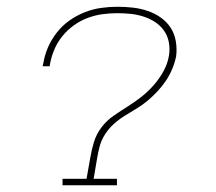

<svg xmlns="http://www.w3.org/2000/svg" viewBox="-20 -548 640 568"><path d="M165 0V-19H236L247 -81Q251 -105 258 -128Q265 -151 280 -171Q295 -191 316 -205.5Q337 -220 358.5 -233.5Q380 -247 399.5 -262.5Q419 -278 435.5 -297Q452 -316 464 -338Q476 -360 480 -384Q483 -404 479.5 -423Q476 -442 465 -457.5Q454 -473 438.5 -483Q423 -493 404.5 -499Q386 -505 366.5 -507Q347 -509 327 -509Q305 -509 283 -506Q261 -503 239.5 -495Q218 -487 198.5 -473Q179 -459 164.5 -441Q150 -423 141 -402Q132 -381 128 -359Q128 -357 127.5 -355.5Q127 -354 127 -352H106Q107 -354 107 -356Q107 -358 108 -360Q112 -385 122 -408Q132 -431 148 -451.5Q164 -472 185 -487Q206 -502 230 -511.5Q254 -521 278.5 -524.5Q303 -528 327 -528Q350 -528 372.5 -525.5Q395 -523 416 -516Q437 -509 455 -496.5Q473 -484 484.5 -466.5Q496 -449 500 -426.5Q504 -404 501 -381Q497 -362 489.5 -344Q482 -326 471 -309.5Q460 -293 446 -278Q432 -263 416.5 -250Q401 -237 383.5 -226.5Q366 -216 349 -205.5Q332 -195 317 -181.5Q302 -168 291 -151Q280 -134 275 -115.5Q270 -97 267 -78L257 -19H326V0Z"/></svg>

Font: Iosevka Etoile Thin Oblique
Style: Regular
Weight: 100
Italic angle: -9°
Designer: Belleve Invis
Foundry: Belleve Invis
Version: Version 15.5.2; ttfautohint (v1.8.4)